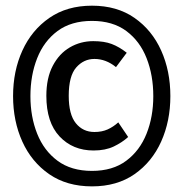

<svg xmlns="http://www.w3.org/2000/svg" viewBox="-20 -788 655 686"><path d="M308.7 -767.7Q397.9 -767.7 460.5 -724.1Q523.1 -680.5 555.9 -607.4Q588.7 -534.4 588.7 -444.6Q588.7 -355.4 555.9 -282.3Q523.1 -209.2 460.5 -165.6Q397.9 -122.1 308.7 -122.1Q219 -122.1 155.9 -165.6Q92.8 -209.2 59.7 -282.3Q26.7 -355.4 26.7 -444.6Q26.7 -534.4 60 -607.4Q93.3 -680.5 156.4 -724.1Q219.5 -767.7 308.7 -767.7ZM308.7 -713.3Q234.4 -713.3 185.6 -677.2Q136.9 -641 112.8 -580Q88.7 -519 88.7 -444.6Q88.7 -370.8 112.8 -310.3Q136.9 -249.7 185.6 -213.6Q234.4 -177.4 308.7 -177.4Q382.6 -177.4 431 -213.6Q479.5 -249.7 503.6 -310.3Q527.7 -370.8 527.7 -444.6Q527.7 -519 503.8 -580Q480 -641 431.3 -677.2Q382.6 -713.3 308.7 -713.3ZM313.3 -641Q352.3 -641 379.2 -630.8Q406.2 -620.5 432.8 -599.5L394.4 -548.2Q358.5 -577.4 317.4 -577.4Q279 -577.4 252.3 -546.9Q225.6 -516.4 225.6 -445.6Q225.6 -379 251 -347.7Q276.4 -316.4 317.4 -316.4Q344.1 -316.4 364.6 -325.6Q385.1 -334.9 402.6 -350.8L437.9 -298.5Q416.4 -279 386.4 -264.6Q356.4 -250.3 314.4 -250.3Q240 -250.3 192.8 -300.5Q145.6 -350.8 145.6 -445.6Q145.6 -509.2 168.5 -552.8Q191.3 -596.4 229.5 -618.7Q267.7 -641 313.3 -641Z"/></svg>

Font: Fira Code Retina
Style: Regular
Weight: 450
Monospace: yes
Designer: Carrois Corporate, Edenspiekermann AG, Nikita Prokopov
Foundry: Carrois Corporate, Edenspiekermann AG, Nikita Prokopov
Version: Version 6.002